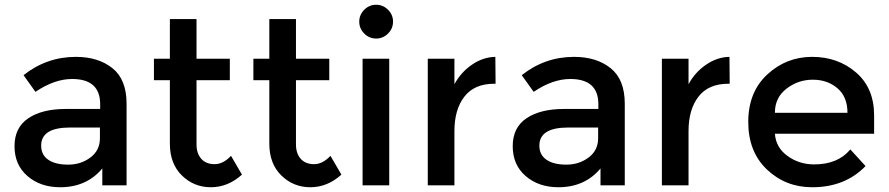

<svg xmlns="http://www.w3.org/2000/svg" viewBox="-20 -779 3736 807"><path d="M512 0H410V-71Q344 8 233 8Q150 8 95.5 -39Q41 -86 41 -164.5Q41 -243 99 -282Q157 -321 256 -321H401V-341Q401 -447 283 -447Q209 -447 129 -393L79 -463Q176 -540 299 -540Q393 -540 452.5 -492.5Q512 -445 512 -343ZM400 -198V-243H274Q153 -243 153 -167Q153 -128 183 -107.5Q213 -87 266.5 -87Q320 -87 360 -117Q400 -147 400 -198Z M806 -442V-172Q806 -134 826 -111.5Q846 -89 882 -89Q918 -89 951 -124L997 -45Q938 8 866.5 8Q795 8 744.5 -41.5Q694 -91 694 -175V-442H627V-532H694V-699H806V-532H946V-442Z M1224 -442V-172Q1224 -134 1244 -111.5Q1264 -89 1300 -89Q1336 -89 1369 -124L1415 -45Q1356 8 1284.5 8Q1213 8 1162.5 -41.5Q1112 -91 1112 -175V-442H1045V-532H1112V-699H1224V-532H1364V-442Z M1616 0H1504V-532H1616ZM1511 -638Q1490 -659 1490 -688Q1490 -717 1511 -738Q1532 -759 1561 -759Q1590 -759 1611 -738Q1632 -717 1632 -688Q1632 -659 1611 -638Q1590 -617 1561 -617Q1532 -617 1511 -638Z M2057 -427Q1974 -427 1932 -373Q1890 -319 1890 -228V0H1778V-532H1890V-425Q1917 -475 1963.5 -507Q2010 -539 2062 -540L2063 -427Q2060 -427 2057 -427Z M2606 0H2504V-71Q2438 8 2327 8Q2244 8 2189.5 -39Q2135 -86 2135 -164.5Q2135 -243 2193 -282Q2251 -321 2350 -321H2495V-341Q2495 -447 2377 -447Q2303 -447 2223 -393L2173 -463Q2270 -540 2393 -540Q2487 -540 2546.5 -492.5Q2606 -445 2606 -343ZM2494 -198V-243H2368Q2247 -243 2247 -167Q2247 -128 2277 -107.5Q2307 -87 2360.5 -87Q2414 -87 2454 -117Q2494 -147 2494 -198Z M3041 -427Q2958 -427 2916 -373Q2874 -319 2874 -228V0H2762V-532H2874V-425Q2901 -475 2947.5 -507Q2994 -539 3046 -540L3047 -427Q3044 -427 3041 -427Z M3654 -217H3237Q3241 -159 3290 -123.5Q3339 -88 3402 -88Q3502 -88 3554 -151L3618 -81Q3532 8 3394 8Q3282 8 3203.5 -66.5Q3125 -141 3125 -266.5Q3125 -392 3205 -466Q3285 -540 3393.5 -540Q3502 -540 3578 -474.5Q3654 -409 3654 -294ZM3237 -305H3542Q3542 -372 3500 -408Q3458 -444 3396.5 -444Q3335 -444 3286 -406.5Q3237 -369 3237 -305Z"/></svg>

Font: Myanmar Khyay
Style: Regular
Weight: 400
Designer: Danh Hong
Foundry: Google Inc.
Version: Version 1.10 March 4, 2015